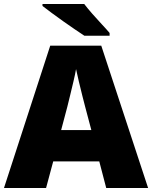

<svg xmlns="http://www.w3.org/2000/svg" viewBox="-20 -947 766 967"><path d="M515 0 480 -134H248L212 0H0L233 -717H490L726 0ZM409 -409Q404 -428 395 -463.5Q386 -499 377 -537Q368 -575 363 -599Q359 -575 350.5 -539Q342 -503 333.5 -468Q325 -433 319 -409L288 -292H440ZM404 -927Q421 -905 444.5 -878Q468 -851 492 -825.5Q516 -800 532 -781V-767H405Q385 -780 356.5 -799.5Q328 -819 297.5 -840.5Q267 -862 239.5 -882.5Q212 -903 194 -917V-927Z"/></svg>

Font: Noto Sans Cham Black
Style: Regular
Weight: 900
Version: Version 2.002